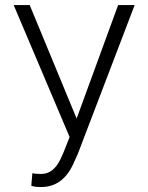

<svg xmlns="http://www.w3.org/2000/svg" viewBox="-20 -731 587 761"><path d="M283.7 -261.2 448.2 -710.9H513.7L288.6 -121.6L269.5 -79.1Q227.5 10.3 143.1 10.3Q114.7 10.3 104 4.9L108.4 -44.9Q117.2 -41.5 143.6 -41.5Q191.9 -41.5 220.2 -101.1L232.4 -128.4L255.9 -188L34.2 -710.9H97.7Z"/></svg>

Font: MAUL Condensed Light
Style: Light
Weight: 300
Designer: MAUL
Version: Version 2.137; 2017; ttfautohint (v1.8.3)